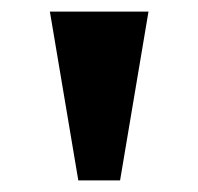

<svg xmlns="http://www.w3.org/2000/svg" viewBox="-20 -734 342 331"><path d="M115 -423H187L236 -714H66Z"/></svg>

Font: Noto Serif Ethiopic Condensed Black
Style: Regular
Weight: 900
Width: 3
Designer: Monotype Design Team
Foundry: Monotype Imaging Inc.
Version: Version 2.102